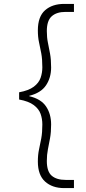

<svg xmlns="http://www.w3.org/2000/svg" viewBox="-20 -831 443 984"><path d="M309 133Q248 133 211 99.5Q174 66 174 -3Q174 -38 180 -65Q186 -92 191.5 -122Q197 -152 197 -193Q197 -222 188 -247.5Q179 -273 153 -292.5Q127 -312 78 -321V-358Q127 -367 153 -386.5Q179 -406 188 -432Q197 -458 197 -486Q197 -528 191.5 -557.5Q186 -587 180 -614Q174 -641 174 -675Q174 -746 211 -778.5Q248 -811 309 -811H359V-770H316Q270 -770 245 -747.5Q220 -725 220 -672Q220 -639 225.5 -612.5Q231 -586 236.5 -556Q242 -526 242 -485Q242 -433 216 -394Q190 -355 130 -340V-338Q190 -324 216 -285.5Q242 -247 242 -193Q242 -153 236.5 -123Q231 -93 225.5 -65.5Q220 -38 220 -6Q220 48 245 69.5Q270 91 316 91H359V133Z"/></svg>

Font: DM Sans 9pt ExtraLight
Style: Regular
Weight: 250
Version: Version 4.004;gftools[0.9.30]